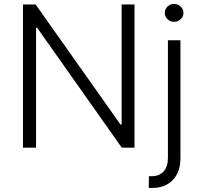

<svg xmlns="http://www.w3.org/2000/svg" viewBox="-20 -750 1020 975"><path d="M663 -727.3V0H598.4L168.7 -609H163V0H96.6V-727.3H160.9L592 -117.5H597.7V-727.3ZM832.7 -545.5H896.3V52.9Q896.3 123.2 857.8 163.9Q819.2 204.5 750.4 204.5Q741.1 204.5 735.4 204.2L736.2 144.9H749.6Q788.7 144.9 810.7 120.7Q832.7 96.6 832.7 52.9ZM897.5 -652.7Q883.5 -639.2 864 -639.2Q844.5 -639.2 830.6 -652.5Q816.8 -665.8 816.8 -684.7Q816.8 -703.5 830.6 -716.8Q844.5 -730.1 864 -730.1Q883.5 -730.1 897.5 -716.6Q911.6 -703.1 911.6 -684.7Q911.6 -666.2 897.5 -652.7Z"/></svg>

Font: Inter Light BETA
Style: Regular
Weight: 300
Designer: Rasmus Andersson
Foundry: rsms
Version: Version 3.011;git-f93a4a705